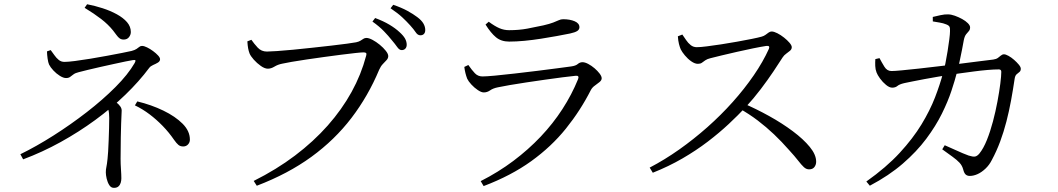

<svg xmlns="http://www.w3.org/2000/svg" viewBox="-20 -835 5010 909"><path d="M76.4 -104.8Q151.7 -141.6 233.3 -193.4Q314.9 -245.2 390.9 -304.1Q466.9 -363 526.5 -422.7Q586.1 -482.3 617.5 -536.6Q622.5 -545.8 621.1 -549Q619.7 -552.2 609.7 -550.6Q598.7 -549.1 574.4 -544Q550.1 -538.9 518.9 -532.1Q487.6 -525.3 455.2 -518Q422.8 -510.7 395.6 -504.1Q368.4 -497.5 352 -493.1Q336.6 -489.5 327.8 -482.8Q318.9 -476.2 311.8 -470.8Q304.6 -465.5 292.6 -465.5Q280.1 -465.5 263.3 -476Q246.5 -486.5 232.6 -501.5Q218.6 -516.5 212.2 -529.6Q208 -539.1 205.4 -557.3Q202.8 -575.4 202.4 -591.7L220 -597.9Q228.4 -586.8 237.5 -573.8Q246.5 -560.7 258 -551.4Q269.4 -542 285 -542Q302 -542 334.9 -546.2Q367.9 -550.4 407.7 -557Q447.5 -563.6 486.9 -570.9Q526.3 -578.2 557.3 -584.3Q588.3 -590.4 602.9 -593.8Q618.5 -598 626.5 -603.4Q634.4 -608.9 639.8 -613.2Q645.1 -617.6 652.4 -617.6Q662.1 -617.6 676.3 -610.6Q690.5 -603.7 704.7 -593.2Q718.9 -582.7 728.3 -572.4Q737.8 -562.2 737.8 -554.5Q737.8 -545 727.6 -538.7Q717.3 -532.5 705 -527.3Q692.8 -522 686.6 -513.8Q638.6 -449.4 573.6 -386.6Q508.6 -323.8 431.1 -267Q353.6 -210.3 267.1 -162.4Q180.6 -114.6 89.6 -80.6ZM519.2 54.4Q505.6 54.4 497.3 41.3Q489 28.1 485 10.8Q481 -6.5 481 -18.8Q481 -33 483.6 -44.1Q486.2 -55.3 489.2 -83.6Q490.7 -94.4 492 -118.1Q493.3 -141.8 494.5 -171.1Q495.7 -200.3 496.4 -228.5Q497.1 -256.8 497.1 -275.6Q497.1 -300.6 493.4 -313.6Q489.8 -326.5 481.4 -339.7L507.5 -366.6Q521 -358.3 531.8 -349.5Q542.7 -340.7 549.4 -331.3Q556.1 -322 556.1 -311.5Q556.1 -301.7 555.1 -287.6Q554.1 -273.5 553.5 -249.1Q552.9 -224.7 551.9 -184.9Q550.9 -145.2 550.9 -83.1Q550.9 -59.2 552.7 -33.4Q554.5 -7.6 554.5 9.2Q554.5 19.8 551.5 30.2Q548.5 40.5 540.9 47.4Q533.4 54.4 519.2 54.4ZM847.4 -141.6Q833.5 -141.6 824.7 -149Q815.8 -156.3 804.2 -172.8Q779.8 -208.3 750.5 -238.5Q721.3 -268.6 688.4 -293.6Q655.5 -318.5 618.7 -336.2L630 -354.9Q696.7 -338.8 753.5 -311.3Q810.2 -283.8 844.6 -249.2Q879 -214.5 879 -174.1Q879 -160.7 870.2 -151.2Q861.4 -141.6 847.4 -141.6ZM565.4 -647.7Q554.7 -647.7 546.8 -653.1Q539 -658.6 531.8 -668.7Q524.7 -678.8 515.1 -690.8Q492 -719.5 459 -745Q425.9 -770.5 380.6 -798L392.4 -814.9Q429.3 -807.8 466.1 -795.9Q502.9 -784 533.1 -767.4Q563.3 -750.9 581.4 -730.1Q599.4 -709.2 599.4 -683.4Q599.4 -669.9 590.4 -658.8Q581.5 -647.7 565.4 -647.7Z M1181.1 21.6Q1289 -32.2 1376.7 -98.5Q1464.3 -164.7 1531.6 -240.7Q1598.8 -316.7 1644.5 -399.6Q1690.1 -482.4 1713.2 -570.1Q1716.6 -582 1712.6 -584.5Q1708.7 -587 1700.7 -587Q1690.2 -587 1661.9 -583.9Q1633.6 -580.8 1594.9 -575.9Q1556.2 -570.9 1513.8 -565.1Q1471.4 -559.3 1431.7 -553.4Q1391.9 -547.5 1361.2 -542.2Q1330.5 -536.8 1316.5 -533.6Q1295.7 -529.6 1279.5 -519.7Q1263.3 -509.8 1248.2 -509.8Q1233.3 -509.8 1214.9 -522.8Q1196.5 -535.8 1181.4 -552.7Q1166.4 -569.7 1161.4 -582.2Q1157.2 -593.3 1154.8 -606Q1152.4 -618.7 1151.1 -639.2L1170.2 -646.6Q1182.5 -628.6 1199.9 -609.7Q1217.3 -590.9 1243.7 -590.9Q1258 -590.9 1290.8 -593.2Q1323.6 -595.4 1367.6 -599.6Q1411.6 -603.8 1458.5 -609Q1505.3 -614.2 1548.3 -619Q1591.3 -623.8 1622.8 -628.2Q1654.4 -632.6 1666 -634.8Q1679.1 -637.6 1686.7 -642.4Q1694.2 -647.2 1700.5 -651.3Q1706.7 -655.4 1714.8 -655.4Q1726.3 -655.4 1743.6 -646.3Q1760.8 -637.2 1777.9 -623.2Q1794.9 -609.2 1806.5 -594.5Q1818.1 -579.9 1818.1 -569.6Q1818.1 -559.1 1810.3 -550.6Q1802.5 -542 1792.5 -531.8Q1782.6 -521.6 1775.1 -504.8Q1723 -380.1 1643.9 -276.5Q1564.8 -172.9 1454.2 -92.4Q1343.7 -12 1195.8 44.4ZM1881.5 -597.8Q1870.8 -597.8 1860.7 -612.1Q1850.6 -626.5 1834.9 -645Q1819.5 -664.5 1797.9 -686.9Q1776.4 -709.4 1743.3 -732.9L1756.1 -749.7Q1795.3 -735.1 1823.7 -718.1Q1852.2 -701 1870.8 -683.6Q1889.8 -666.6 1897.7 -652.3Q1905.5 -638 1905.5 -623.2Q1905.5 -611.8 1899.1 -604.8Q1892.6 -597.8 1881.5 -597.8ZM1970.3 -667.9Q1957.5 -667.9 1948.2 -682.1Q1938.8 -696.2 1921.7 -715.2Q1904.9 -733.8 1884.5 -752.9Q1864 -772.1 1829.1 -795.8L1841.6 -812.3Q1880.3 -799.2 1908.4 -783.9Q1936.5 -768.5 1955.4 -754.1Q1975.9 -738.8 1984.6 -723.6Q1993.3 -708.5 1993.3 -692.9Q1993.3 -681.2 1987.3 -674.6Q1981.2 -667.9 1970.3 -667.9Z M2255.8 22.5Q2339.3 -19.8 2410.3 -73.1Q2481.3 -126.4 2539.8 -188.1Q2598.2 -249.7 2642.6 -318.4Q2687 -387 2716.7 -460Q2724 -478.5 2704.9 -476.2Q2680.2 -473.8 2642.4 -468.9Q2604.5 -464 2560.2 -457.7Q2515.9 -451.4 2472.6 -444.9Q2429.3 -438.3 2393.3 -432.2Q2357.4 -426.1 2337 -421.6Q2314.2 -417 2300.4 -407.2Q2286.5 -397.4 2270.3 -397.4Q2258.7 -397.4 2242.1 -408.6Q2225.5 -419.8 2211.6 -434.9Q2197.6 -450.1 2191.9 -462.3Q2186.9 -475.2 2183.5 -489.1Q2180.1 -503 2178.2 -518.1L2197.3 -527.3Q2213.6 -503.7 2228.1 -488.4Q2242.5 -473.1 2264.3 -473.1Q2281.5 -473.1 2323 -476.9Q2364.5 -480.7 2417 -486.9Q2469.5 -493.1 2522.9 -499.5Q2576.3 -505.9 2619.8 -511.9Q2663.2 -517.9 2684.1 -520.5Q2705.6 -523.4 2715.4 -531.9Q2725.2 -540.5 2737.8 -540.5Q2749.5 -540.5 2764.9 -532.3Q2780.4 -524.1 2794.8 -511.8Q2809.2 -499.4 2818.9 -486.6Q2828.6 -473.7 2828.6 -464.4Q2828.6 -455 2818.6 -446.7Q2808.7 -438.4 2796.6 -430Q2784.5 -421.7 2777.6 -409.3Q2727.9 -311.5 2659.1 -226Q2590.3 -140.6 2495.1 -72Q2399.9 -3.4 2269.7 46ZM2390.7 -638.1Q2352.9 -638.1 2328.2 -658.5Q2303.5 -678.9 2278.7 -718.8L2293.8 -732.1Q2322.7 -710.8 2344.4 -701.5Q2366.1 -692.1 2390.3 -692.1Q2437.1 -692.1 2476.1 -699.4Q2515.1 -706.7 2552.5 -714.9Q2582.6 -721.9 2599 -728.3Q2615.4 -734.7 2625.4 -739.3Q2635.3 -744 2645.9 -744Q2678.2 -744 2700.8 -734.3Q2723.3 -724.6 2723.3 -706Q2723.3 -695.3 2713.1 -688.4Q2702.9 -681.6 2678.9 -676.4Q2651.1 -670.7 2615.8 -664.3Q2580.5 -657.9 2541.2 -651.7Q2501.9 -645.5 2463.1 -641.8Q2424.3 -638.1 2390.7 -638.1Z M3055.8 -41.5Q3126.8 -78.5 3195.7 -127.2Q3264.7 -176 3329.1 -233Q3393.5 -290.1 3449.1 -352.3Q3504.7 -414.5 3548.7 -478.6Q3592.7 -542.7 3620.2 -603.7Q3626.6 -620 3608.4 -617.6Q3582 -613.6 3545 -606Q3507.9 -598.3 3469.4 -589.6Q3430.9 -580.8 3397.3 -572.8Q3363.7 -564.8 3343.3 -559.4Q3327.9 -555.7 3319 -549.4Q3310.2 -543.1 3303 -537.9Q3295.9 -532.8 3283.8 -532.8Q3269.7 -532.8 3252.8 -544.6Q3235.9 -556.4 3222.4 -572.8Q3208.8 -589.2 3202.8 -601.5Q3198.6 -611 3194.5 -626.7Q3190.5 -642.4 3189.3 -663.1L3210.4 -671.5Q3218.7 -659.7 3228.2 -645.5Q3237.6 -631.3 3250.1 -621.4Q3262.5 -611.6 3278.7 -611.6Q3295.4 -611.6 3326.1 -615.5Q3356.8 -619.4 3394.5 -625.1Q3432.2 -630.9 3469.9 -637.7Q3507.6 -644.5 3538.7 -650.7Q3569.7 -656.9 3585.9 -661.5Q3596.7 -664.5 3604.2 -670.1Q3611.8 -675.8 3618.8 -680.8Q3625.9 -685.9 3633.2 -685.9Q3644.1 -685.9 3660.2 -677.7Q3676.3 -669.5 3691.8 -657.2Q3707.3 -644.9 3717.9 -632.5Q3728.5 -620.1 3728.5 -611.6Q3728.5 -601.9 3720.4 -594.9Q3712.3 -588 3702.3 -580.9Q3692.2 -573.9 3685.4 -563.5Q3668 -536 3641.5 -496.5Q3615 -457 3581.7 -413Q3548.3 -368.9 3509.4 -326.8Q3474.6 -289.6 3430.1 -247.9Q3385.5 -206.2 3330.8 -164.4Q3276 -122.6 3210.9 -84.8Q3145.7 -47 3070.6 -17.2ZM3810.5 -33.2Q3797 -33.2 3785.6 -43.9Q3774.2 -54.5 3758.5 -74.8Q3742.8 -95.1 3715.8 -124.6Q3680.6 -164.7 3644.4 -199.1Q3608.1 -233.5 3567.7 -264.3Q3527.2 -295.2 3477.3 -323.3L3496.8 -346.8Q3559.9 -319.8 3621.4 -285.6Q3683 -251.5 3733.4 -213.8Q3783.8 -176.1 3813.9 -139.3Q3844 -102.6 3844 -69.5Q3844 -55.2 3835.8 -44.2Q3827.5 -33.2 3810.5 -33.2Z M4571.4 -2.1Q4559 -2.1 4551.6 -9Q4544.3 -16 4540.2 -32.4Q4535.4 -50.9 4522.9 -64.5Q4510.3 -78 4489.9 -92.7Q4469.4 -107.4 4440.9 -128.1L4452.7 -147.4Q4474 -138 4496.7 -127.8Q4519.3 -117.7 4537.7 -109.6Q4556.2 -101.6 4566 -98.5Q4585.8 -92.1 4596.1 -93.9Q4606.4 -95.6 4617 -108.4Q4636.1 -132 4652.3 -172.2Q4668.4 -212.4 4681 -260Q4693.6 -307.6 4702.3 -354.3Q4711 -400.9 4715.8 -438.5Q4720.5 -476 4720.5 -495Q4720.5 -506.4 4708.8 -506.4Q4687 -506.4 4655.8 -503.8Q4624.6 -501.2 4591 -496.7Q4557.3 -492.2 4526.7 -488Q4496.1 -483.8 4473.6 -480.4Q4451 -476.8 4419.7 -471.7Q4388.5 -466.6 4356.8 -460.5Q4325.1 -454.3 4299.1 -449.3Q4273.1 -444.3 4260.8 -441.4Q4238 -436 4228.6 -428Q4219.2 -420 4203.9 -420Q4190.8 -420 4174.9 -433Q4158.9 -446.1 4146.4 -463.3Q4134 -480.6 4129.9 -491.9Q4124.3 -506.4 4123.7 -523Q4123.1 -539.7 4124.2 -555.2L4143.9 -559.8Q4154.4 -539.7 4167 -519.2Q4179.5 -498.7 4200.4 -498.7Q4215.2 -498.7 4249.6 -502Q4284 -505.2 4330.4 -510.3Q4376.8 -515.4 4427.8 -521.6Q4478.8 -527.8 4528.2 -533.7Q4577.6 -539.6 4618.2 -545.1Q4658.9 -550.6 4682.2 -553Q4696.2 -555 4704.2 -560.7Q4712.1 -566.5 4718.8 -572.2Q4725.4 -577.9 4733.5 -577.9Q4741.2 -577.9 4754.6 -570.6Q4768 -563.2 4781.1 -551.7Q4794.2 -540.2 4803.5 -528.9Q4812.8 -517.6 4812.8 -509.7Q4812.8 -499.4 4806.7 -494.5Q4800.5 -489.5 4793.2 -483.4Q4786 -477.2 4783.8 -462.5Q4776 -410.3 4766.7 -359.3Q4757.3 -308.3 4744.7 -259.5Q4732.1 -210.7 4715.2 -165Q4698.2 -119.3 4675.8 -77.7Q4664 -54 4645.8 -36.8Q4627.6 -19.5 4608.4 -10.8Q4589.2 -2.1 4571.4 -2.1ZM4081.6 24.3Q4176.2 -42.7 4239.3 -111.1Q4302.3 -179.5 4342.6 -245.8Q4382.9 -312.2 4406.7 -373.8Q4430.5 -435.5 4444.7 -489.1Q4450.3 -507.5 4455.9 -535Q4461.4 -562.5 4466.3 -592.9Q4471.2 -623.2 4474.4 -648.9Q4477.7 -674.5 4477.7 -687.7Q4478.4 -702.4 4475.1 -708.7Q4471.7 -715.1 4459.5 -719.7Q4446.5 -725.2 4428.3 -728.2Q4410.2 -731.3 4396.3 -733.6L4396.1 -754.8Q4412 -758.7 4432.8 -763.2Q4453.6 -767.7 4468.2 -766.9Q4482.7 -766.9 4500.6 -760.5Q4518.6 -754 4535.1 -745Q4551.6 -735.9 4562.2 -725.2Q4572.8 -714.5 4572.8 -705.3Q4572.8 -694.4 4567 -688Q4561.3 -681.7 4554.1 -672.8Q4546.8 -663.8 4543 -645Q4539.8 -627.6 4534.6 -600Q4529.4 -572.4 4522.9 -543.1Q4516.5 -513.7 4510 -490.3Q4501 -455.1 4484.5 -405.2Q4468.1 -355.3 4439.3 -297Q4410.5 -238.6 4365.3 -178Q4320.1 -117.4 4254.5 -60.6Q4189 -3.7 4098.1 44.2Z"/></svg>

Font: Noto Serif KR ExtraLight
Style: Regular
Weight: 200
Designer: Ryoko NISHIZUKA 西塚涼子 (kana & ideographs); Frank Grießhammer (Latin, Greek & Cyrillic); Wenlong ZHANG 张文龙 (bopomofo); San
Foundry: Adobe
Version: Version 2.002-H1;hotconv 1.1.0;makeotfexe 2.6.0